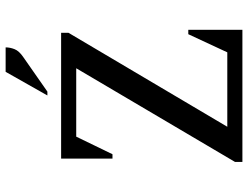

<svg xmlns="http://www.w3.org/2000/svg" viewBox="-122 -780 902 699"><g transform="rotate(-90 329.5 -431.0)"><path d="M89 0V-27L430 -605H181L117 -473H101V-660H559V-633L217 -55H488L554 -197H570V0ZM331 -710 417 -862H506Q506 -846 499.5 -829.5Q493 -813 471 -798L345 -710Z"/></g></svg>

Font: Spectral SC Medium
Style: Regular
Weight: 500
Designer: Jean-Baptiste Levee
Foundry: Production Type
Version: Version 2.001